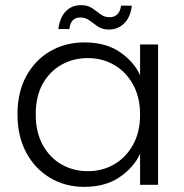

<svg xmlns="http://www.w3.org/2000/svg" viewBox="-20 -719 715 747"><path d="M48 -274Q48 -360 82 -422.5Q116 -485 175 -519.5Q234 -554 309 -554Q392 -554 447 -516Q502 -478 525 -426V-546H595V0H525V-121Q501 -68 445.5 -30Q390 8 308 8Q234 8 175 -27Q116 -62 82 -125.5Q48 -189 48 -274ZM525 -273Q525 -341 497.5 -390.5Q470 -440 424 -466.5Q378 -493 322 -493Q265 -493 219 -467Q173 -441 146 -392.5Q119 -344 119 -274Q119 -205 146 -155.5Q173 -106 219 -79.5Q265 -53 322 -53Q378 -53 424 -79.5Q470 -106 497.5 -155.5Q525 -205 525 -273ZM207 -606Q213 -652 236.5 -675.5Q260 -699 295 -699Q321 -699 338 -687.5Q355 -676 370.5 -664Q386 -652 407 -652Q424 -652 436 -663Q448 -674 451 -697H493Q488 -653 463.5 -628.5Q439 -604 404 -604Q378 -604 360.5 -616Q343 -628 328 -639.5Q313 -651 292 -651Q255 -651 250 -606Z"/></svg>

Font: Poppins Light
Style: Regular
Weight: 300
Designer: Ninad Kale (Devanagari), Jonny Pinhorn (Latin)
Version: Version 5.002